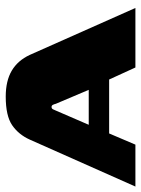

<svg xmlns="http://www.w3.org/2000/svg" viewBox="69 -576 504 687"><g transform="rotate(-90 321.5 -232.0)"><path d="M-2 0 166 -378Q184 -418 217.5 -441Q251 -464 320 -464Q376 -464 412.5 -442.5Q449 -421 469 -378L637 0H424L381 -94H188L148 0ZM219 -167H344L294 -285Q293 -290 290.5 -295Q288 -300 283 -300Q277 -300 274.5 -295Q272 -290 270 -285Z"/></g></svg>

Font: Genos ExtraBold
Style: Regular
Weight: 800
Designer: Robert E. Leuschke
Foundry: Robert E. Leuschke
Version: Version 1.010